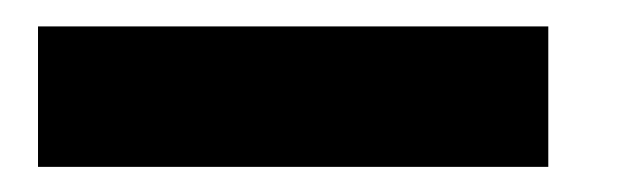

<svg xmlns="http://www.w3.org/2000/svg" viewBox="-20 24 490 149"><path d="M9.5 44.5H405.5V153.5H9.5Z"/></svg>

Font: League Mono Condensed
Style: Bold
Weight: 700
Width: 1
Designer: Tyler Finck
Foundry: The League of Moveable Type / Tyler Finck
Version: Version 2.210